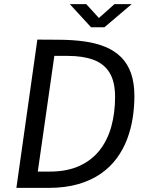

<svg xmlns="http://www.w3.org/2000/svg" viewBox="-20 -916 711 936"><path d="M59.9 0 162.1 -723Q165.3 -723 196.7 -722.7Q228 -722.3 266.6 -722.3Q334.4 -722 391.6 -714Q448.9 -706 493.9 -687.3Q538.9 -668.6 570.5 -637.3Q602 -606 618.6 -559.1Q635.2 -512.2 635.2 -447.7Q635.2 -395 627 -341.6Q618.7 -288.3 599.9 -238.1Q581 -188 549.5 -144.9Q518 -101.8 471.4 -69.3Q424.8 -36.8 361.4 -18.4Q298 0 214.9 0ZM164.2 -79.5H222.1Q306.3 -79.5 366.7 -107Q427.1 -134.5 465.8 -183.7Q504.4 -233 522.7 -299.3Q541 -365.6 541 -443.4Q541 -518.1 513.9 -561.9Q486.9 -605.6 435.4 -624.5Q384 -643.5 311 -643.5H244.9ZM423.8 -783.2 320.3 -895.9H400.4L462.2 -828.3L538 -895.9H621.9L489.2 -783.2Z"/></svg>

Font: Public Sans Thin
Style: Italic
Weight: 100
Italic angle: -8°
Designer: The Public Sans project authors (U.S. Web Design System). Libre Franklin designed by Pablo Impallari and Rodrigo Fuenzal
Version: Version 2.000